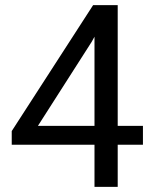

<svg xmlns="http://www.w3.org/2000/svg" viewBox="-20 -731 602 751"><path d="M440.4 -710.9H344.2L25.9 -218.3V-165H349.6V0H440.4V-165H539.1V-238.8H440.4ZM338.9 -567.9 349.6 -587.4V-238.8H128.4Z"/></svg>

Font: Nahid
Style: Regular
Weight: 400
Foundry: DejaVu fonts team - Redesigned by Saber Rastikerdar
Version: Version 0.3.0